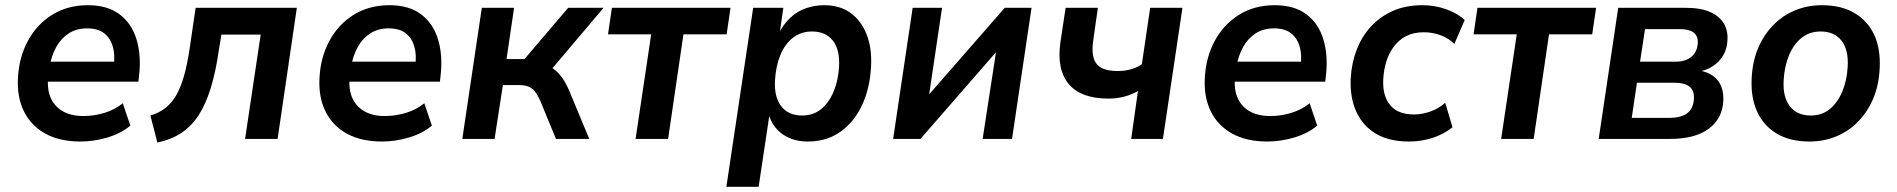

<svg xmlns="http://www.w3.org/2000/svg" viewBox="-20 -534 7293 738"><path d="M289 10Q210 10 155 -20Q100 -50 72.5 -105Q45 -160 49 -234Q53 -314 87.5 -377.5Q122 -441 181 -477.5Q240 -514 318 -514Q393 -514 439.5 -479Q486 -444 504.5 -383.5Q523 -323 515 -248L512 -220H145L156 -297H433L417 -279Q423 -323 413.5 -355.5Q404 -388 380 -406.5Q356 -425 315 -425Q274 -425 244 -405.5Q214 -386 196 -353Q178 -320 171 -280L167 -252Q159 -200 172.5 -164Q186 -128 218.5 -108Q251 -88 301 -88Q341 -88 381 -100Q421 -112 452 -137L481 -51Q445 -21 393 -5.5Q341 10 289 10Z M585 14 558 -90Q592 -100 616.5 -119.5Q641 -139 658 -169Q675 -199 687.5 -243Q700 -287 709 -348L732 -504H1121L1047 0H922L982 -401H831L821 -340Q809 -257 790 -195.5Q771 -134 744 -92Q717 -50 678.5 -24Q640 2 585 14Z M1448 10Q1369 10 1314 -20Q1259 -50 1231.5 -105Q1204 -160 1208 -234Q1212 -314 1246.5 -377.5Q1281 -441 1340 -477.5Q1399 -514 1477 -514Q1552 -514 1598.5 -479Q1645 -444 1663.5 -383.5Q1682 -323 1674 -248L1671 -220H1304L1315 -297H1592L1576 -279Q1582 -323 1572.5 -355.5Q1563 -388 1539 -406.5Q1515 -425 1474 -425Q1433 -425 1403 -405.5Q1373 -386 1355 -353Q1337 -320 1330 -280L1326 -252Q1318 -200 1331.5 -164Q1345 -128 1377.5 -108Q1410 -88 1460 -88Q1500 -88 1540 -100Q1580 -112 1611 -137L1640 -51Q1604 -21 1552 -5.5Q1500 10 1448 10Z M1757 0 1832 -504H1956L1927 -307H1996L2164 -504H2300L2086 -251L2061 -285Q2087 -283 2105.5 -270.5Q2124 -258 2139.5 -237Q2155 -216 2168 -185L2245 0H2117L2056 -148Q2046 -170 2035.5 -183Q2025 -196 2010.5 -201.5Q1996 -207 1974 -207H1913L1881 0Z M2423 0 2483 -402H2317L2332 -504H2788L2773 -402H2607L2548 0Z M2772 184 2875 -504H2991L2977 -407H2974Q2993 -443 3019 -467Q3045 -491 3078.5 -502.5Q3112 -514 3148 -514Q3208 -514 3249 -484.5Q3290 -455 3311 -402Q3332 -349 3328 -278Q3324 -196 3294 -131Q3264 -66 3211 -28Q3158 10 3085 10Q3029 10 2989 -17.5Q2949 -45 2934 -96H2938L2896 184ZM3063 -90Q3106 -90 3136 -114.5Q3166 -139 3184 -181.5Q3202 -224 3205 -277Q3209 -342 3181.5 -377.5Q3154 -413 3101 -413Q3059 -413 3028 -389Q2997 -365 2979.5 -322.5Q2962 -280 2959 -226Q2955 -162 2982.5 -126Q3010 -90 3063 -90Z M3413 0 3488 -504H3601L3548 -148H3531L3842 -504H3945L3870 0H3757L3812 -357H3829L3518 0Z M4328 0 4354 -184Q4327 -169 4299 -162Q4271 -155 4241 -155Q4135 -155 4088 -211Q4041 -267 4056 -372L4076 -504H4200L4183 -385Q4176 -343 4182.5 -315.5Q4189 -288 4211.5 -274.5Q4234 -261 4275 -261Q4302 -261 4325 -267Q4348 -273 4369 -287L4401 -504H4525L4450 0Z M4851 10Q4772 10 4717 -20Q4662 -50 4634.5 -105Q4607 -160 4611 -234Q4615 -314 4649.5 -377.5Q4684 -441 4743 -477.5Q4802 -514 4880 -514Q4955 -514 5001.5 -479Q5048 -444 5066.5 -383.5Q5085 -323 5077 -248L5074 -220H4707L4718 -297H4995L4979 -279Q4985 -323 4975.5 -355.5Q4966 -388 4942 -406.5Q4918 -425 4877 -425Q4836 -425 4806 -405.5Q4776 -386 4758 -353Q4740 -320 4733 -280L4729 -252Q4721 -200 4734.5 -164Q4748 -128 4780.5 -108Q4813 -88 4863 -88Q4903 -88 4943 -100Q4983 -112 5014 -137L5043 -51Q5007 -21 4955 -5.5Q4903 10 4851 10Z M5396 10Q5319 10 5268 -20.5Q5217 -51 5192.5 -106.5Q5168 -162 5172 -234Q5175 -291 5194.5 -342Q5214 -393 5248.5 -431Q5283 -469 5332.5 -491.5Q5382 -514 5448 -514Q5496 -514 5540 -498Q5584 -482 5610 -457L5570 -365Q5549 -387 5517.5 -398.5Q5486 -410 5453 -410Q5414 -410 5385.5 -395.5Q5357 -381 5338 -355.5Q5319 -330 5309 -298.5Q5299 -267 5297 -231Q5293 -168 5322.5 -131Q5352 -94 5416 -94Q5445 -94 5477 -105Q5509 -116 5535 -139L5563 -45Q5544 -29 5516.5 -16Q5489 -3 5458 3.5Q5427 10 5396 10Z M5750 0 5810 -402H5644L5659 -504H6115L6100 -402H5934L5875 0Z M6125 0 6200 -504H6459Q6517 -504 6553 -488Q6589 -472 6605.5 -444.5Q6622 -417 6620 -381Q6619 -348 6604 -322Q6589 -296 6563.5 -279.5Q6538 -263 6503 -257L6505 -264Q6555 -257 6580.5 -227.5Q6606 -198 6604 -147Q6601 -79 6548.5 -39.5Q6496 0 6398 0ZM6252 -81H6396Q6442 -81 6465.5 -99Q6489 -117 6491 -154Q6493 -186 6474 -201Q6455 -216 6417 -216H6272ZM6284 -297H6422Q6459 -297 6481.5 -316Q6504 -335 6506 -369Q6507 -396 6489.5 -409Q6472 -422 6439 -422H6303Z M6935 10Q6861 10 6810 -20Q6759 -50 6734 -105Q6709 -160 6713 -233Q6716 -298 6738 -349.5Q6760 -401 6796.5 -438Q6833 -475 6880.5 -494.5Q6928 -514 6983 -514Q7057 -514 7108 -484Q7159 -454 7184 -400Q7209 -346 7205 -271Q7202 -206 7180 -154.5Q7158 -103 7121.5 -66Q7085 -29 7037.5 -9.5Q6990 10 6935 10ZM6940 -90Q6983 -90 7013 -114.5Q7043 -139 7061 -181.5Q7079 -224 7082 -277Q7086 -342 7058.5 -377.5Q7031 -413 6978 -413Q6936 -413 6905.5 -389Q6875 -365 6857 -322.5Q6839 -280 6836 -226Q6832 -162 6859.5 -126Q6887 -90 6940 -90Z"/></svg>

Font: Nunitoga
Style: Bold Italic
Weight: 700
Italic angle: -9°
Designer: Vernon Adams
Foundry: Vernon Adams
Version: Version 1.0